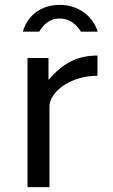

<svg xmlns="http://www.w3.org/2000/svg" viewBox="-20 -768 463 788"><path d="M381 -638C364 -694 310 -748 225 -748C144 -748 90 -699 74 -638H141C154 -659 177 -692 225 -692C269 -692 297 -663 312 -638ZM93 0H183V-330C183 -390 267 -457 380 -457V-540C296 -540 238 -508 179 -440V-530H93Z"/></svg>

Font: 18Franklin
Style: Regular
Weight: 400
Designer: Pablo Impallari, Rodrigo Fuenzalida (Modified by Dan O. Williams)
Version: Version 0.025;PS 000.025;hotconv 1.0.88;makeotf.lib2.5.64775